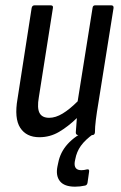

<svg xmlns="http://www.w3.org/2000/svg" viewBox="-20 -508 454 722"><path d="M128 8Q79 8 56 -27.5Q33 -63 46 -137L99 -478Q101 -488 110 -488H170Q181 -488 179 -478L126 -142Q119 -102 128.5 -83.5Q138 -65 165 -65Q189 -65 215.5 -81Q242 -97 272 -127L328 -478Q329 -488 338 -488H398Q408 -488 407 -478L350 -121Q344 -86 340.5 -58Q337 -30 337 -10Q336 0 327 0H275Q265 0 265 -10Q266 -22 267 -36Q268 -50 269 -64Q236 -32 202 -12Q168 8 128 8ZM262 194Q222 194 205.5 173.5Q189 153 196 118L199 104Q214 25 311 -20L332 -5Q300 18 284 40.5Q268 63 263 91L261 101Q257 132 286 132Q296 132 307 129Q317 127 315 138L309 180Q307 189 299 190Q281 194 262 194Z"/></svg>

Font: Sofia Sans Condensed Medium
Style: Italic
Weight: 500
Italic angle: -9°
Designer: Botio Nikoltchev, Ani Petrova
Foundry: lettersoup
Version: Version 4.101; ttfautohint (v1.8.4.7-5d5b)